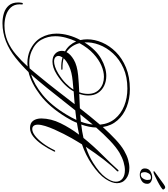

<svg xmlns="http://www.w3.org/2000/svg" viewBox="-137 -1202 1352 1548"><g transform="rotate(90 539.0 -428.0)"><path d="M-48 228Q-92 228 -130 216Q-168 204 -191.5 176Q-215 148 -215 102Q-215 86 -212 70Q-212 64 -205 64Q-199 64 -199 69Q-199 75 -199.5 80Q-200 85 -200 90Q-200 133 -175.5 160Q-151 187 -112 199.5Q-73 212 -29 212Q3 212 35 205.5Q67 199 94 188Q153 163 204 119.5Q255 76 301 25Q294 26 286.5 26.5Q279 27 271 27Q245 27 220.5 22Q196 17 174 8Q101 -25 68.5 -82.5Q36 -140 36 -208Q36 -255 49.5 -304.5Q63 -354 88 -400Q82 -427 82 -456Q82 -515 108 -575.5Q134 -636 184.5 -686.5Q235 -737 310 -768Q385 -799 484 -799Q562 -799 627 -773.5Q692 -748 735 -699.5Q778 -651 789 -581Q841 -638 889 -683Q937 -728 980 -753Q1018 -775 1053 -785Q1088 -795 1119 -795Q1173 -795 1207.5 -767.5Q1242 -740 1242 -695Q1242 -654 1207 -601.5Q1172 -549 1090 -493Q1052 -467 1011.5 -447Q971 -427 929 -413L904 -372Q895 -358 879 -329.5Q863 -301 844.5 -265Q826 -229 809 -190.5Q792 -152 781 -117Q770 -82 770 -56Q770 -27 788 -16Q795 -12 806 -12Q830 -12 859.5 -34.5Q889 -57 919.5 -97.5Q950 -138 976 -192Q979 -197 983 -197Q990 -197 987 -189Q961 -135 930.5 -91Q900 -47 866.5 -20.5Q833 6 797 6Q757 6 738.5 -19.5Q720 -45 720 -86Q721 -163 758.5 -240Q796 -317 851 -390Q827 -385 803.5 -380.5Q780 -376 755 -372Q747 -351 736 -330Q725 -309 711 -286Q628 -150 531.5 -76.5Q435 -3 346 18Q293 73 231 122.5Q169 172 99 200Q67 213 28.5 220.5Q-10 228 -48 228ZM522 -391 638 -396Q672 -439 705 -480Q738 -521 770 -558Q763 -630 722.5 -679Q682 -728 618.5 -753.5Q555 -779 479 -779Q385 -779 314 -747Q243 -715 195.5 -663Q148 -611 125.5 -550.5Q103 -490 107 -433Q165 -526 238.5 -567.5Q312 -609 377 -609Q421 -609 457 -591.5Q493 -574 514 -542Q535 -510 535 -464Q535 -429 522 -391ZM769 -407Q825 -413 877 -425Q941 -504 1011.5 -574.5Q1082 -645 1134 -703Q1139 -708 1142 -708Q1147 -708 1147 -701Q1147 -697 1143 -694Q1102 -654 1050.5 -587Q999 -520 949 -444Q983 -455 1015.5 -469.5Q1048 -484 1078 -503Q1159 -554 1194.5 -602Q1230 -650 1230 -686Q1230 -720 1205 -739.5Q1180 -759 1137 -759Q1108 -759 1072 -748.5Q1036 -738 996 -715Q950 -687 898.5 -638Q847 -589 793 -527Q792 -472 769 -407ZM185 -288Q201 -320 246.5 -347Q292 -374 372 -382Q438 -388 509 -391Q522 -427 522 -461Q522 -521 482.5 -555.5Q443 -590 384 -590Q342 -590 294 -569.5Q246 -549 199 -506Q152 -463 113 -393Q121 -361 139 -334Q157 -307 185 -288ZM687 -399 746 -404Q756 -430 761.5 -454Q767 -478 769 -500Q749 -476 728.5 -450.5Q708 -425 687 -399ZM365 -3Q445 -27 530 -96Q615 -165 689 -288Q702 -309 712.5 -329Q723 -349 732 -368L655 -359Q594 -283 532.5 -204.5Q471 -126 411 -55Q400 -42 388.5 -29Q377 -16 365 -3ZM273 12Q294 12 316 9Q334 -12 351.5 -33Q369 -54 385 -74Q439 -139 494.5 -211Q550 -283 605 -354Q580 -352 554 -350Q528 -348 502 -346Q483 -311 449.5 -276.5Q416 -242 366 -210Q336 -191 310 -183Q284 -175 261 -175Q221 -175 198 -197Q175 -219 175 -250Q175 -264 179 -276Q151 -292 131 -315Q111 -338 99 -366Q80 -325 68.5 -282Q57 -239 57 -198Q57 -137 85.5 -85.5Q114 -34 180 -6Q222 12 273 12ZM261 -188Q279 -188 303.5 -196Q328 -204 358 -222Q405 -251 436.5 -282Q468 -313 487 -344L419 -338Q346 -331 301 -310Q256 -289 235 -265Q271 -255 317 -256Q328 -256 328 -251Q328 -246 318 -246Q293 -245 270.5 -247.5Q248 -250 228 -256Q216 -238 216 -223Q216 -208 227.5 -198Q239 -188 261 -188ZM1174 -879Q1155 -879 1139 -888.5Q1123 -898 1123 -919Q1123 -951 1147.5 -965Q1172 -979 1195 -979Q1214 -979 1230.5 -969Q1247 -959 1247 -939Q1247 -909 1223 -894Q1199 -879 1174 -879ZM1173 -887Q1192 -887 1204 -905Q1216 -923 1216 -941Q1216 -950 1214 -959.5Q1212 -969 1195 -969Q1174 -969 1163.5 -952Q1153 -935 1153 -918Q1153 -908 1156.5 -897.5Q1160 -887 1173 -887ZM1154 -990Q1144 -990 1144 -993Q1144 -995 1155.5 -1003.5Q1167 -1012 1181 -1022Q1195 -1032 1202 -1037Q1231 -1059 1249.5 -1071.5Q1268 -1084 1274 -1084Q1280 -1084 1286.5 -1079Q1293 -1074 1293 -1067Q1293 -1062 1274 -1049.5Q1255 -1037 1229 -1023.5Q1203 -1010 1181.5 -1000Q1160 -990 1154 -990Z"/></g></svg>

Font: Mea Culpa
Style: Regular
Weight: 400
Designer: Robert E. Leuschke
Foundry: Robert E. Leuschke
Version: Version 1.010; ttfautohint (v1.8.3)